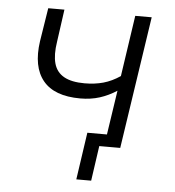

<svg xmlns="http://www.w3.org/2000/svg" viewBox="-48 -544 657 721"><g transform="rotate(5 280.5 -183.5)"><path d="M322 132H266L292 -46H406L399 0H341ZM359 0 391 -213Q360 -193 327 -182.5Q294 -172 254 -172Q156 -172 113.5 -224Q71 -276 85 -373L105 -499H166L149 -377Q141 -327 150 -294.5Q159 -262 187.5 -246Q216 -230 265 -230Q304 -230 336 -239Q368 -248 399 -269L433 -499H495L420 0Z"/></g></svg>

Font: Nunitoga
Style: Light Italic
Weight: 300
Italic angle: -9°
Designer: Vernon Adams
Foundry: Vernon Adams
Version: Version 1.0